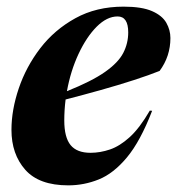

<svg xmlns="http://www.w3.org/2000/svg" viewBox="-20 -545 533 578"><path d="M438 -211.5Q402.5 -119.5 362 -71Q321.5 -22.5 277.2 -4.8Q233 13 185.5 13Q97.5 13 56 -34Q14.5 -81 14.5 -154Q14.5 -214 36.5 -279Q58.5 -344 101.2 -399.8Q144 -455.5 207 -490.2Q270 -525 352 -525Q407 -525 437.8 -511.5Q468.5 -498 480.8 -476.2Q493 -454.5 493 -430.5Q493 -375.5 460.5 -331.5Q429.5 -319 383.2 -304Q337 -289 283.5 -274Q230 -259 177.5 -245.5Q173.5 -213.5 173.5 -182.5Q173.5 -131.5 192.5 -108.2Q211.5 -85 252.5 -85Q281.5 -85 311 -95Q340.5 -105 370.5 -132.2Q400.5 -159.5 431 -212ZM334 -495.5Q302 -495.5 271.2 -464.8Q240.5 -434 216.5 -382.8Q192.5 -331.5 181.5 -270.5Q256.5 -300.5 296.2 -328.5Q336 -356.5 351 -385.5Q366 -414.5 366 -447.5Q366 -495.5 334 -495.5Z"/></svg>

Font: Newsreader Display
Style: Bold Italic
Weight: 700
Italic angle: -17°
Designer: Hugues Gentile
Foundry: Production Type
Version: Version 1.001